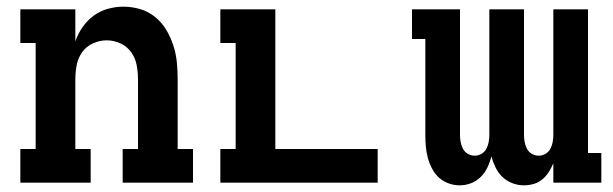

<svg xmlns="http://www.w3.org/2000/svg" viewBox="-20 -548 1840 576"><path d="M41 0V-101H87V-419H41V-520H206V-424Q214 -447 228 -467Q242 -487 261 -501Q280 -515 303.5 -521.5Q327 -528 350 -528Q376 -528 401 -520.5Q426 -513 446 -496.5Q466 -480 479 -458Q492 -436 500 -411.5Q508 -387 510.5 -361.5Q513 -336 513 -310V-101H559V0H348V-101H394V-310Q394 -331 390 -352.5Q386 -374 373.5 -391.5Q361 -409 341 -418Q321 -427 300 -427Q279 -427 259 -418Q239 -409 226.5 -391.5Q214 -374 210 -352.5Q206 -331 206 -310V-101H252V0Z M641 0V-101H687V-419H641V-520H806V-101H1113V0Z M1359 8Q1342 8 1325.5 2Q1309 -4 1296.5 -15.5Q1284 -27 1276 -42.5Q1268 -58 1263.5 -74.5Q1259 -91 1257.5 -108.5Q1256 -126 1256 -143V-431H1216V-520H1360V-143Q1360 -132 1362 -121.5Q1364 -111 1369 -101.5Q1374 -92 1383.5 -86.5Q1393 -81 1404 -81Q1415 -81 1424.5 -86.5Q1434 -92 1439 -101.5Q1444 -111 1446 -121.5Q1448 -132 1448 -143V-520H1552V-143Q1552 -132 1554 -121.5Q1556 -111 1561 -101.5Q1566 -92 1575.5 -86.5Q1585 -81 1596 -81Q1607 -81 1616.5 -86.5Q1626 -92 1631 -101.5Q1636 -111 1638 -121.5Q1640 -132 1640 -143V-520H1744V-89H1784V0H1640V-58Q1634 -44 1626 -31.5Q1618 -19 1606.5 -9.5Q1595 0 1580.5 4Q1566 8 1551 8Q1534 8 1517 1.5Q1500 -5 1487 -17.5Q1474 -30 1466.5 -46Q1459 -62 1454 -79Q1450 -62 1442.5 -46Q1435 -30 1422.5 -17.5Q1410 -5 1393.5 1.5Q1377 8 1359 8Z"/></svg>

Font: Iosevka HT Extended
Style: Bold
Weight: 700
Width: 7
Monospace: yes
Designer: Belleve Invis
Foundry: Belleve Invis
Version: Version 32.3.0; ttfautohint (v1.8.4)